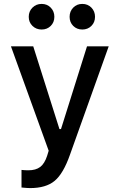

<svg xmlns="http://www.w3.org/2000/svg" viewBox="-20 -769 612 982"><path d="M134 193Q120 193 90 190V100Q106 102 125 102Q163 102 185.5 85Q208 68 221 28L229 2L36 -532H150L284 -109H292L425 -532H536L338 22Q304 119 259.5 156Q215 193 134 193ZM239.5 -636.5Q221 -618 193 -618Q165 -618 146 -636.5Q127 -655 127 -683Q127 -711 146 -730Q165 -749 193 -749Q221 -749 239.5 -730Q258 -711 258 -683Q258 -655 239.5 -636.5ZM447.5 -636.5Q429 -618 401 -618Q373 -618 354.5 -636.5Q336 -655 336 -683Q336 -711 354.5 -730Q373 -749 401 -749Q429 -749 447.5 -730Q466 -711 466 -683Q466 -655 447.5 -636.5Z"/></svg>

Font: Manrope Medium
Style: Medium
Weight: 500
Designer: Mikhail Sharanda
Foundry: Mikhail Sharanda
Version: Version 4.000;hotconv 1.0.109;makeotfexe 2.5.65596